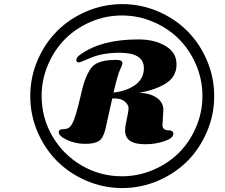

<svg xmlns="http://www.w3.org/2000/svg" viewBox="-20 -865 1109 948"><path d="M165 -214.4Q129.4 -298.3 129.4 -390.6Q129.4 -482.9 165.3 -566.9Q201.2 -650.9 262.2 -711.9Q323.2 -772.9 407.2 -808.8Q491.2 -844.7 583.5 -844.7Q675.8 -844.7 759.8 -808.8Q843.8 -772.9 904.8 -711.9Q965.8 -650.9 1001.7 -566.9Q1037.6 -482.9 1037.6 -390.6Q1037.6 -298.3 1001.7 -214.4Q965.8 -130.4 904.8 -69.3Q843.8 -8.3 759.8 27.6Q675.8 63.5 583.5 63.5Q491.2 63.5 407.2 27.6Q323.2 -8.3 262.2 -69.3Q201.2 -130.4 165 -214.4ZM185.5 -391.1Q185.5 -283.7 238.8 -192.4Q292 -101.1 383.3 -47.9Q474.6 5.4 582 5.4Q662.6 5.4 736.3 -26.1Q810.1 -57.6 863.3 -110.6Q916.5 -163.6 948 -237.1Q979.5 -310.5 979.5 -391.1Q979.5 -471.7 948 -545.4Q916.5 -619.1 863.3 -672.4Q810.1 -725.6 736.3 -757.1Q662.6 -788.6 582 -788.6Q501.5 -788.6 428 -757.1Q354.5 -725.6 301.5 -672.4Q248.5 -619.1 217 -545.4Q185.5 -471.7 185.5 -391.1ZM786.6 -323.2 782.2 -248Q782.2 -233.9 790.5 -227.8Q798.8 -221.7 809.1 -221.7Q835.9 -222.7 835.9 -204.1Q835.9 -183.1 792 -168Q748 -152.8 696.3 -152.8Q597.7 -152.8 597.7 -220.2Q597.7 -240.7 606.2 -278.1Q614.7 -315.4 614.7 -331.3Q614.7 -347.2 596.7 -363Q578.6 -378.9 547.4 -378.9H534.2Q503.9 -241.2 500.5 -227.5Q489.3 -182.1 468 -168.5Q446.8 -154.8 399.4 -154.8Q352.1 -154.8 311 -174.1Q270 -193.4 270 -212.4Q270 -219.2 275.1 -223.4Q280.3 -227.5 295.7 -227.5Q311 -227.5 322.5 -236.3Q334 -245.1 344.7 -272Q355.5 -298.8 366.9 -345.5Q378.4 -392.1 387.2 -429Q396 -465.8 413.1 -501.2Q430.2 -536.6 452.6 -549.3Q487.3 -569.3 552.7 -569.3Q584.5 -569.3 584.5 -553.7Q584.5 -544.9 573 -521.5Q561.5 -498 540.5 -407.7Q609.4 -416.5 649.9 -447.3Q690.4 -478 690.4 -528.8Q690.4 -604.5 570.8 -604.5Q490.2 -604.5 431.6 -581.1Q409.7 -571.8 392.1 -564.5Q374.5 -557.1 370.6 -557.1Q356.9 -557.1 356.9 -567.4Q356.9 -581.1 371.6 -591.8Q476.1 -670.4 663.1 -670.4Q751 -670.4 806.6 -631.8Q851.6 -601.1 851.6 -546.9Q851.6 -485.4 797.4 -452.1Q749 -421.9 666.5 -406.2Q717.8 -406.2 752.2 -383.3Q786.6 -360.4 786.6 -323.2Z"/></svg>

Font: Sonsie One
Style: Regular
Weight: 400
Designer: Riccardo De Franceschi
Foundry: Sorkin Type Co
Version: Version 1.003